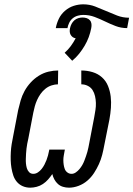

<svg xmlns="http://www.w3.org/2000/svg" viewBox="-20 -856 617 888"><path d="M299 12Q285 12 271.5 8Q258 4 248 -5Q238 -14 231.5 -26Q225 -38 222 -51Q213 -38 202.5 -26Q192 -14 178.5 -5Q165 4 149.5 8Q134 12 120 12Q101 12 85 5Q69 -2 58 -15Q47 -28 41.5 -44.5Q36 -61 33 -79Q30 -97 29.5 -115Q29 -133 30 -152Q31 -171 34 -189.5Q37 -208 41 -227L64 -347Q69 -369 75.5 -391.5Q82 -414 93.5 -435Q105 -456 122 -474.5Q139 -493 160 -506Q181 -519 204 -524.5Q227 -530 249 -530L248 -466Q234 -466 218.5 -461Q203 -456 190 -445.5Q177 -435 167.5 -421.5Q158 -408 151.5 -393.5Q145 -379 141 -364.5Q137 -350 134 -335L111 -215Q108 -203 106 -191.5Q104 -180 102.5 -168.5Q101 -157 100.5 -145.5Q100 -134 99.5 -122.5Q99 -111 100 -100Q101 -89 104 -78.5Q107 -68 114.5 -60Q122 -52 134 -52Q145 -52 155 -58.5Q165 -65 172.5 -74.5Q180 -84 185.5 -94.5Q191 -105 195 -115.5Q199 -126 202 -137Q205 -148 207 -159L208 -164H280L279 -159Q277 -148 275 -137Q273 -126 273 -115.5Q273 -105 274.5 -94.5Q276 -84 279.5 -74.5Q283 -65 291.5 -58.5Q300 -52 311 -52Q321 -52 330.5 -58.5Q340 -65 347.5 -74Q355 -83 360.5 -92.5Q366 -102 370 -112.5Q374 -123 377.5 -133Q381 -143 384 -153.5Q387 -164 389 -174.5Q391 -185 393 -195L416 -315Q419 -332 421.5 -348Q424 -364 423.5 -380Q423 -396 419.5 -411.5Q416 -427 408 -439.5Q400 -452 386 -459Q372 -466 356 -466V-530Q383 -530 408 -522.5Q433 -515 451.5 -498.5Q470 -482 479.5 -458.5Q489 -435 492 -409.5Q495 -384 493 -357Q491 -330 486 -303L462 -183Q458 -161 452.5 -139.5Q447 -118 437.5 -97Q428 -76 415 -56Q402 -36 384 -20.5Q366 -5 343.5 3.5Q321 12 299 12ZM238 -726Q242 -748 252 -769Q262 -790 280.5 -806Q299 -822 321 -829Q343 -836 365 -836Q394 -836 420 -826Q446 -816 471 -805Q496 -794 522 -784Q548 -774 577 -774L568 -726Q540 -726 515 -735.5Q490 -745 466.5 -756.5Q443 -768 418 -777.5Q393 -787 365 -787Q353 -787 340 -783.5Q327 -780 316.5 -771.5Q306 -763 300 -750.5Q294 -738 292 -726ZM314 -575 279 -612Q295 -626 307.5 -643Q320 -660 330 -679Q322 -680 316 -684.5Q310 -689 306.5 -695.5Q303 -702 302.5 -710Q302 -718 304 -726Q306 -736 311 -745.5Q316 -755 324 -762Q332 -769 342 -772Q352 -775 362 -775Q372 -775 381 -772Q390 -769 396 -762Q402 -755 403 -745.5Q404 -736 402 -726Q398 -705 390.5 -684.5Q383 -664 371.5 -644.5Q360 -625 346 -607.5Q332 -590 314 -575Z"/></svg>

Font: Lode
Style: Italic
Weight: 400
Italic angle: -11°
Monospace: yes
Designer: Belleve Invis
Foundry: Belleve Invis
Version: Version 29.2.0; ttfautohint (v1.8.3)